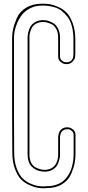

<svg xmlns="http://www.w3.org/2000/svg" viewBox="-20 -814 470 1030"><path d="M292 10V-75Q292 -77 292 -81Q292 -85 294.5 -94.5Q297 -104 301.5 -111.5Q306 -119 316 -125Q326 -131 341 -131Q346 -131 353.5 -129.5Q361 -128 373 -118Q385 -108 385 -90V-29V2V13Q385 36 380.5 60.5Q376 85 362 118.5Q348 152 314 173.5Q280 195 230 195Q224 196 215 196Q198 196 180.5 193Q163 190 137 178.5Q111 167 92.5 148Q74 129 60 91.5Q46 54 46 4L45 -207V-600V-612Q45 -634 50.5 -659Q56 -684 70.5 -717.5Q85 -751 120 -772.5Q155 -794 205 -794H215Q232 -794 249.5 -791Q267 -788 293 -776.5Q319 -765 337.5 -746Q356 -727 370 -689.5Q384 -652 384 -602V-524Q384 -515 382.5 -505.5Q381 -496 369 -483Q357 -470 336 -470Q331 -470 323.5 -471.5Q316 -473 304 -483Q292 -493 292 -511V-524V-612Q292 -640 281.5 -659Q271 -678 255 -685Q239 -692 229.5 -694Q220 -696 212 -696H211Q189 -696 173.5 -687Q158 -678 151 -665Q144 -652 141 -639Q138 -626 138 -617V-608V-202V14Q138 42 148 60.5Q158 79 174.5 86Q191 93 200.5 95Q210 97 218 97H219Q241 97 256.5 88Q272 79 279 66.5Q286 54 289 41Q292 28 292 19ZM302 10Q302 14 302 20.5Q302 27 298 43.5Q294 60 286.5 73Q279 86 261.5 96.5Q244 107 219 107H218Q213 107 207 106Q201 105 189.5 102.5Q178 100 168.5 94Q159 88 149 78.5Q139 69 133.5 52Q128 35 128 14V-608Q128 -612 128 -618.5Q128 -625 132 -642Q136 -659 143.5 -672Q151 -685 168.5 -695.5Q186 -706 211 -706H212Q218 -706 226 -705Q234 -704 248.5 -698.5Q263 -693 274 -684Q285 -675 293.5 -656Q302 -637 302 -612V-511Q302 -498 311 -490Q320 -482 326 -481Q332 -480 336 -480Q374 -480 374 -524V-602Q374 -642 365.5 -673.5Q357 -705 342 -724Q327 -743 310.5 -756Q294 -769 274.5 -774.5Q255 -780 241.5 -782Q228 -784 215 -784H204Q170 -784 142.5 -770Q115 -756 99 -736Q83 -716 72.5 -691Q62 -666 58.5 -646.5Q55 -627 55 -612V-207L56 4Q56 52 69 87.5Q82 123 99.5 141Q117 159 141.5 170Q166 181 182 183.5Q198 186 215 186L228 185H229H230Q258 185 280.5 177.5Q303 170 317.5 158.5Q332 147 343 130.5Q354 114 360 98.5Q366 83 369.5 65.5Q373 48 374 36Q375 24 375 13V-90Q375 -103 366 -111Q357 -119 351 -120Q345 -121 341 -121Q329 -121 321 -116Q313 -111 309.5 -105.5Q306 -100 304 -92Q302 -84 302 -81Q302 -78 302 -75Z"/></svg>

Font: Soda Fountain
Style: Outline
Weight: 400
Version: Version 1.0